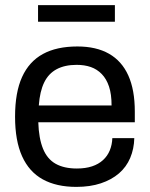

<svg xmlns="http://www.w3.org/2000/svg" viewBox="-20 -720 588 752"><path d="M279 12Q201 12 147.5 -17.5Q94 -47 66.5 -108Q39 -169 39 -263Q39 -358 66.5 -418.5Q94 -479 148 -508.5Q202 -538 283 -538Q357 -538 407 -509.5Q457 -481 482.5 -424.5Q508 -368 508 -283V-241H130Q132 -178 148.5 -137.5Q165 -97 198 -78.5Q231 -60 281 -60Q315 -60 340.5 -68.5Q366 -77 383.5 -93Q401 -109 410 -131Q419 -153 420 -179H506Q505 -137 490 -101.5Q475 -66 446 -41Q417 -16 375 -2Q333 12 279 12ZM132 -307H417Q417 -351 407 -381Q397 -411 378.5 -430Q360 -449 335.5 -457.5Q311 -466 280 -466Q234 -466 202 -449Q170 -432 153 -397Q136 -362 132 -307ZM129 -635V-700H430V-635Z"/></svg>

Font: Archivo SemiBold
Style: Regular
Weight: 400
Version: Version 2.001